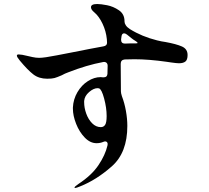

<svg xmlns="http://www.w3.org/2000/svg" viewBox="-20 -861 1040 956"><path d="M803 -652Q858 -642 886 -629.5Q914 -617 914 -587Q914 -563 903 -554.5Q892 -546 871 -546Q860 -546 832 -550L812 -553Q721 -566 649 -566Q617 -566 601 -565Q581 -563 581 -543L582 -416V-407Q582 -397 587 -382Q600 -348 607 -308.5Q614 -269 614 -234Q614 -101 537 -33Q460 35 379 67Q360 75 354 75Q351 75 351 73Q351 68 372 54Q437 11 470.5 -39Q504 -89 515 -136Q516 -139 516 -144Q516 -150 512.5 -153.5Q509 -157 504 -157Q499 -157 493 -154Q478 -148 461 -148Q429 -148 402 -176Q375 -204 359 -244.5Q343 -285 343 -320V-326Q345 -367 365.5 -402Q386 -437 417.5 -457Q449 -477 481 -477Q488 -477 492 -476H496Q505 -476 509.5 -480Q514 -484 515 -493Q515 -519 516 -533Q516 -544 509.5 -549Q503 -554 493 -552Q412 -537 320 -501Q303 -495 287 -486Q264 -476 251.5 -472.5Q239 -469 215 -469Q174 -469 146 -490.5Q118 -512 79 -559Q64 -577 64 -584Q64 -590 73 -590Q87 -590 119 -582Q123 -581 141 -577Q159 -573 175 -573Q200 -573 263 -585.5Q326 -598 338 -600Q443 -621 494 -630Q513 -633 513 -648Q513 -660 512 -666Q508 -706 490.5 -743Q473 -780 449 -800Q433 -813 433 -825Q433 -841 464 -841Q482 -841 513 -835Q544 -829 572 -810Q600 -791 600 -755V-753Q600 -745 606.5 -735Q613 -725 627 -716Q686 -679 762 -660Q786 -654 803 -652ZM665 -647Q665 -651 654 -657.5Q643 -664 637 -669L612 -689Q604 -695 598 -695Q587 -695 585 -680L583 -665V-663Q583 -644 602 -644L633 -645H656Q665 -645 665 -647ZM511 -283Q511 -324 498.5 -370.5Q486 -417 473 -421Q471 -422 466 -422Q446 -422 423.5 -402.5Q401 -383 399 -358V-352Q399 -324 409.5 -295Q420 -266 439 -247Q458 -228 482 -228Q496 -228 503.5 -239.5Q511 -251 511 -283Z"/></svg>

Font: Shippori Antique B1
Style: Regular
Weight: 400
Designer: FONTDASU
Foundry: FONTDASU / Google Inc. / but / Adobe
Version: Version 2.001